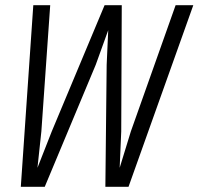

<svg xmlns="http://www.w3.org/2000/svg" viewBox="-20 -718 763 738"><path d="M108 -698H173L139 -213L124 -73L179 -213L382 -698H448L446 -213L440 -73L483 -213L655 -698H723L474 0H385L390 -469L396 -602L348 -469L152 0H60Z"/></svg>

Font: Azeret Mono Light
Style: Italic
Weight: 300
Italic angle: -12°
Designer: Martin Vácha
Foundry: Displaay
Version: Version 1.000; Glyphs 3.0.3, build 3074